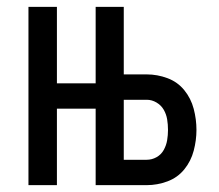

<svg xmlns="http://www.w3.org/2000/svg" viewBox="-20 -540 640 560"><path d="M63 0V-520H146V-297H300V-223H146V0ZM259 0V-520H341V-323H408Q439 -323 468.5 -312Q498 -301 517.5 -277Q537 -253 545 -222.5Q553 -192 553 -161Q553 -131 545 -100.5Q537 -70 517.5 -46Q498 -22 468.5 -11Q439 0 408 0ZM341 -74H408Q423 -74 436.5 -81.5Q450 -89 457.5 -102.5Q465 -116 467.5 -131Q470 -146 470 -161Q470 -177 467.5 -192Q465 -207 457.5 -220Q450 -233 436.5 -241Q423 -249 408 -249H341Z"/></svg>

Font: Bmono
Style: Regular
Weight: 400
Monospace: yes
Designer: Belleve Invis
Foundry: Belleve Invis
Version: Version 11.2.2; ttfautohint (v1.8.2)